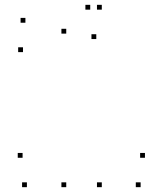

<svg xmlns="http://www.w3.org/2000/svg" viewBox="-20 -765 660 795"><path d="M401.5 -725V-745H381.5V-725ZM353.6 -725V-745H333.6V-725ZM85.2 -670.9V-690.9H65.2V-670.9ZM75.2 -549.2V-569.2H55.2V-549.2ZM378.7 -603.3V-623.3H358.7V-603.3ZM254.3 -625.8V-645.8H234.3V-625.8ZM254.3 10V-10H234.3V10ZM401.5 10V-10H381.5V10ZM562.3 10V-10H542.3V10ZM580.2 -111.7V-131.7H560.2V-111.7ZM73.5 -111.7V-131.7H53.5V-111.7ZM91.4 10V-10H71.4V10Z"/></svg>

Font: Monaspace Argon Dots Var
Style: Regular
Weight: 400
Designer: Riley Cran and the Lettermatic Team
Version: Version 1.100 (Monaspace Argon Dots)